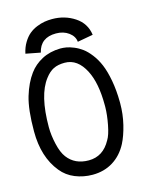

<svg xmlns="http://www.w3.org/2000/svg" viewBox="-120 -879 758 963"><g transform="rotate(-15 259.0 -397.5)"><path d="M244.6 -726.1Q164.1 -726.1 147 -652.8L70.8 -667.5Q77.6 -699.2 92.3 -723.4Q106.9 -747.6 124.3 -762Q141.6 -776.4 163.6 -785.4Q185.5 -794.4 204.8 -797.6Q224.1 -800.8 244.6 -800.8Q310.1 -800.8 361.6 -766.8Q413.1 -732.9 421.4 -671.9L340.3 -657.2Q337.9 -686 310.8 -706.1Q283.7 -726.1 244.6 -726.1ZM246.1 -647.5Q261.2 -647.5 277.3 -644.8Q293.5 -642.1 315.7 -633.1Q337.9 -624 357.4 -609.6Q377 -595.2 397.2 -569.1Q417.5 -543 431.9 -508.8Q446.3 -474.6 455.8 -423.3Q465.3 -372.1 465.8 -310.1V-304.7Q465.8 -248 452.9 -194.8Q439.9 -141.6 420.9 -104.5Q393.1 -51.3 346.7 -22.5Q300.3 6.3 240.2 6.3Q192.9 6.3 150.1 -11Q107.4 -28.3 79.1 -63.5Q11.7 -146 11.7 -279.3Q11.7 -393.1 31.2 -458.3Q50.8 -523.4 83 -566.9Q108.9 -602.5 150.4 -624.5Q191.9 -646.5 246.1 -647.5ZM129.9 -119.6Q168.5 -68.4 240.2 -68.4Q314.9 -68.4 354.5 -141.6Q368.7 -164.1 378.4 -214.4Q388.2 -264.6 388.7 -306.2V-315.4Q388.7 -430.2 354.5 -496.6Q315.9 -572.8 249 -572.8Q214.4 -572.8 190.9 -561.3Q167.5 -549.8 146.5 -522Q88.9 -447.8 88.9 -281.2Q88.9 -239.3 99.9 -191.9Q110.8 -144.5 129.9 -119.6Z"/></g></svg>

Font: Fantasque Sans Mono
Style: Regular
Weight: 400
Monospace: yes
Designer: Jany Belluz
Version: Version 1.8.0 ; ttfautohint (v1.8.2)